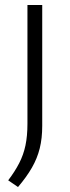

<svg xmlns="http://www.w3.org/2000/svg" viewBox="-20 -615 280 773"><path d="M52.5 138 13 111Q40 75.5 57.2 42Q74.5 8.5 82.5 -29.5Q90.5 -67.5 90.5 -116.5V-595H150V-108Q150 -58 140 -17.8Q130 22.5 108.5 60Q87 97.5 52.5 138Z"/></svg>

Font: Encode Sans SC Condensed Thin Light
Style: Regular
Weight: 300
Version: Version 3.002